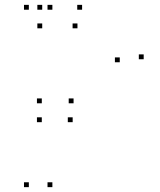

<svg xmlns="http://www.w3.org/2000/svg" viewBox="-20 -760 660 790"><path d="M195.5 -720V-740H175.5V-720ZM98.7 -720V-740H78.7V-720ZM98.7 10V-10H78.7V10ZM195.5 10V-10H175.5V10ZM152 -257.3V-277.3H132V-257.3ZM279 -257.3V-277.3H259V-257.3ZM571.2 -516.2V-536.2H551.2V-516.2ZM317.8 -720V-740H297.8V-720ZM153.7 -720V-740H133.7V-720ZM153.7 -643.5V-663.5H133.7V-643.5ZM298.7 -643.5V-663.5H278.7V-643.5ZM472.8 -503.8V-523.8H452.8V-503.8ZM282.7 -335V-355H262.7V-335ZM152 -335V-355H132V-335Z"/></svg>

Font: Monaspace Neon Dots Var
Style: Regular
Weight: 400
Designer: Riley Cran and the Lettermatic Team
Version: Version 1.100 (Monaspace Neon Dots)